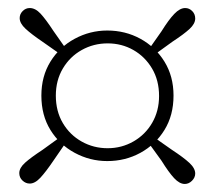

<svg xmlns="http://www.w3.org/2000/svg" viewBox="-20 -572 534 478"><path d="M362 -434 349 -447 382 -494Q400 -523 414 -537.5Q428 -552 441 -552Q451 -552 458.5 -544.5Q466 -537 466 -526Q466 -513 452 -500Q438 -487 409 -468ZM119 -334Q119 -295 136.5 -265.5Q154 -236 183.5 -219.5Q213 -203 248 -203Q283 -203 312.5 -220Q342 -237 359 -266.5Q376 -296 376 -333Q376 -372 358.5 -401.5Q341 -431 312 -447.5Q283 -464 248 -464Q213 -464 183.5 -447.5Q154 -431 136.5 -401.5Q119 -372 119 -334ZM83 -334Q83 -382 105.5 -418.5Q128 -455 166 -475.5Q204 -496 247 -496Q292 -496 329.5 -475.5Q367 -455 389.5 -418.5Q412 -382 412 -334Q412 -285 389.5 -248.5Q367 -212 329.5 -191.5Q292 -171 247 -171Q204 -171 166 -191.5Q128 -212 105.5 -248.5Q83 -285 83 -334ZM146 -448 133 -435 86 -468Q58 -487 43.5 -500.5Q29 -514 29 -527Q29 -537 36.5 -544.5Q44 -552 54 -552Q68 -552 81 -538Q94 -524 113 -495ZM133 -233 146 -220 113 -172Q94 -144 80.5 -129.5Q67 -115 54 -115Q44 -115 36 -122.5Q28 -130 28 -141Q28 -154 42.5 -167Q57 -180 86 -199ZM348 -219 361 -232 408 -199Q437 -180 451.5 -166.5Q466 -153 466 -140Q466 -130 458 -122Q450 -114 440 -114Q427 -114 413.5 -128.5Q400 -143 382 -172Z"/></svg>

Font: Source Serif 4 18pt Light
Style: Regular
Weight: 300
Designer: Frank Grießhammer
Foundry: Adobe Systems Incorporated
Version: Version 4.004;hotconv 1.0.116;makeotfexe 2.5.65601